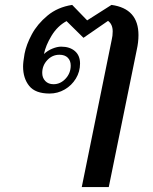

<svg xmlns="http://www.w3.org/2000/svg" viewBox="-20 -584 625 782"><path d="M435 -422Q439 -438 439 -456Q439 -485 420 -499L320 -430L251 -498Q214 -478 190 -438.5Q166 -399 159 -364Q174 -378 193.5 -386Q213 -394 229 -394Q264 -394 285 -376Q306 -358 306 -325Q306 -292 289 -264Q272 -236 243.5 -219.5Q215 -203 182 -203Q124 -203 99 -234Q74 -265 74 -313Q74 -331 80 -365Q87 -402 109.5 -444Q132 -486 173.5 -520.5Q215 -555 274 -564L335 -501L434 -564Q544 -549 544 -441Q544 -412 537 -381L423 178H313ZM268 -317Q268 -337 256 -349Q244 -361 222 -361Q193 -361 172.5 -339Q152 -317 152 -287Q152 -267 164.5 -254Q177 -241 198 -241Q226 -241 247 -263.5Q268 -286 268 -317Z"/></svg>

Font: Taviraj Medium
Style: Italic
Weight: 500
Italic angle: -12°
Designer: Katatrad Team
Foundry: CadsonDemak
Version: Version 1.001